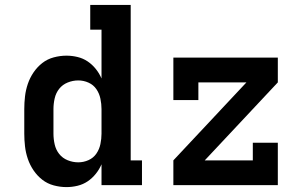

<svg xmlns="http://www.w3.org/2000/svg" viewBox="-20 -755 1240 783"><path d="M251 8Q225 8 199 1Q173 -6 152.5 -22Q132 -38 117 -60Q102 -82 93.5 -107Q85 -132 82 -158Q79 -184 79 -210V-310Q79 -336 82 -362Q85 -388 93.5 -413Q102 -438 117 -460Q132 -482 152.5 -498Q173 -514 199 -521Q225 -528 251 -528Q274 -528 296.5 -522.5Q319 -517 337.5 -504.5Q356 -492 370.5 -474Q385 -456 394 -435V-634H348V-735H513V-101H559V0H394V-85Q385 -64 370.5 -46Q356 -28 337.5 -15.5Q319 -3 296.5 2.5Q274 8 251 8ZM299 -93Q321 -93 341 -102Q361 -111 373 -128.5Q385 -146 389.5 -167.5Q394 -189 394 -210V-310Q394 -331 389.5 -352.5Q385 -374 373 -391.5Q361 -409 341 -418Q321 -427 299 -427Q277 -427 256 -418.5Q235 -410 221.5 -393Q208 -376 203 -354Q198 -332 198 -310V-210Q198 -188 203 -166Q208 -144 221.5 -127Q235 -110 256 -101.5Q277 -93 299 -93ZM687 0V-101L985 -419H789V-347H687V-520H1113V-419L815 -101H1011V-173H1113V0Z"/></svg>

Font: Iosevka Etoile
Style: Bold
Weight: 700
Designer: Belleve Invis
Foundry: Belleve Invis
Version: Version 28.1.0; ttfautohint (v1.8.4)